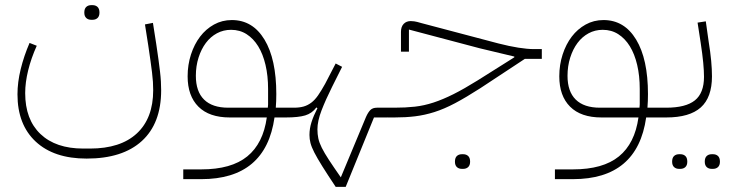

<svg xmlns="http://www.w3.org/2000/svg" viewBox="-20 -457 2835 747"><path d="M317 160Q190 160 119 94Q48 28 48 -90Q48 -137 60.5 -188Q73 -239 95 -290L123 -279Q101 -230 89.5 -183Q78 -136 78 -95Q78 8 137.5 64.5Q197 121 304 121H330Q449 121 512.5 62Q576 3 576 -106Q576 -122 575 -138.5Q574 -155 571.5 -175Q569 -195 565.5 -220.5Q562 -246 557 -279L544 -362L575 -368L588 -285Q593 -252 596.5 -226Q600 -200 602.5 -179Q605 -158 606 -140Q607 -122 607 -106Q607 23 532 91.5Q457 160 317 160ZM335 -380Q323 -380 315.5 -387Q308 -394 308 -408Q308 -423 315.5 -430Q323 -437 335 -437H340Q352 -437 359.5 -430Q367 -423 367 -408Q367 -394 359.5 -387Q352 -380 340 -380Z M693 202H763Q880 202 942 151.5Q1004 101 1018 0H874Q794 0 752 -42Q710 -84 710 -160Q710 -205 723 -245Q736 -285 758.5 -314.5Q781 -344 812.5 -361.5Q844 -379 882 -379Q963 -379 1009 -303Q1055 -227 1055 -91Q1055 -77 1054.5 -64Q1054 -51 1053 -38H1104V-12L1092 0H1048Q1014 240 763 240H693ZM742 -162Q742 -101 774 -69.5Q806 -38 868 -38H1022Q1023 -44 1023 -50.5Q1023 -57 1023 -64V-111Q1023 -162 1013 -204.5Q1003 -247 984.5 -277Q966 -307 939.5 -324Q913 -341 879 -341Q849 -341 824 -327.5Q799 -314 781 -290Q763 -266 752.5 -233Q742 -200 742 -162Z M1286 270Q1254 222 1234 190Q1214 158 1203 136.5Q1192 115 1188 99.5Q1184 84 1184 68Q1184 43 1192 18Q1200 -7 1215 -36L1211 -39Q1194 -16 1167.5 -8Q1141 0 1092 0V-26L1104 -38H1124Q1145 -38 1161 -42.5Q1177 -47 1191 -57.5Q1205 -68 1217.5 -86Q1230 -104 1245 -131L1286 -210L1311 -197L1272 -119Q1247 -69 1231 -27.5Q1215 14 1215 46Q1215 65 1218.5 81.5Q1222 98 1232 118Q1242 138 1260 165.5Q1278 193 1306 233L1404 -2Q1412 -20 1421 -29Q1430 -38 1447 -38H1499V-12L1486 0H1435L1325 270Z M1487 -26 1499 -38H1515Q1558 -38 1594 -42Q1630 -46 1666.5 -58Q1703 -70 1744 -90.5Q1785 -111 1838 -144L1981 -234V-237L1847 -269L1571 -342V-256H1540V-333Q1540 -353 1550.5 -364Q1561 -375 1578 -375Q1583 -375 1591.5 -374Q1600 -373 1620 -367L1919 -288Q1962 -277 1997 -271.5Q2032 -266 2057 -266H2088V-228H2022L1849 -114Q1793 -78 1750.5 -55.5Q1708 -33 1670 -21Q1632 -9 1595 -4.5Q1558 0 1515 0H1487ZM1777 200Q1765 200 1757.5 193Q1750 186 1750 172Q1750 157 1757.5 150Q1765 143 1777 143H1782Q1794 143 1801.5 150Q1809 157 1809 172Q1809 186 1801.5 193Q1794 200 1782 200Z M2139 202H2209Q2326 202 2388 151.5Q2450 101 2464 0H2320Q2240 0 2198 -42Q2156 -84 2156 -160Q2156 -205 2169 -245Q2182 -285 2204.5 -314.5Q2227 -344 2258.5 -361.5Q2290 -379 2328 -379Q2409 -379 2455 -303Q2501 -227 2501 -91Q2501 -77 2500.5 -64Q2500 -51 2499 -38H2550V-12L2538 0H2494Q2460 240 2209 240H2139ZM2188 -162Q2188 -101 2220 -69.5Q2252 -38 2314 -38H2468Q2469 -44 2469 -50.5Q2469 -57 2469 -64V-111Q2469 -162 2459 -204.5Q2449 -247 2430.5 -277Q2412 -307 2385.5 -324Q2359 -341 2325 -341Q2295 -341 2270 -327.5Q2245 -314 2227 -290Q2209 -266 2198.5 -233Q2188 -200 2188 -162Z M2538 -26 2550 -38H2572Q2648 -38 2683.5 -66.5Q2719 -95 2719 -158Q2719 -181 2716 -213Q2713 -245 2706 -291L2694 -369L2726 -374L2737 -296Q2744 -253 2747 -220Q2750 -187 2750 -160Q2750 -78 2706.5 -39Q2663 0 2572 0H2538ZM2749 200Q2737 200 2729.5 193Q2722 186 2722 172Q2722 157 2729.5 150Q2737 143 2749 143H2754Q2766 143 2773.5 150Q2781 157 2781 172Q2781 186 2773.5 193Q2766 200 2754 200ZM2622 200Q2610 200 2602.5 193Q2595 186 2595 172Q2595 157 2602.5 150Q2610 143 2622 143H2627Q2639 143 2646.5 150Q2654 157 2654 172Q2654 186 2646.5 193Q2639 200 2627 200Z"/></svg>

Font: IBM Plex Sans Arabic ExtLt
Style: Regular
Weight: 200
Designer: Mike Abbink, Paul van der Laan, Pieter van Rosmalen, Wael Morcos, Khajak Apelian
Foundry: Bold Monday
Version: Version 1.2